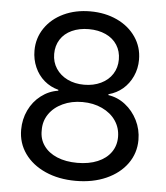

<svg xmlns="http://www.w3.org/2000/svg" viewBox="-52 -764 710 820"><g transform="rotate(5 303.0 -353.5)"><path d="M172.4 -15.6C210.4 1.3 253.9 9.8 302.7 9.8C351.6 9.8 395 1.3 433.1 -15.6C471.2 -32.6 501 -56 522.5 -85.9C543.9 -115.9 554.7 -149.7 554.7 -187.5C554.7 -217.4 548.2 -245.4 535.2 -271.5C522.1 -297.5 504.7 -319 482.9 -335.9C461.1 -352.9 436.8 -363.3 410.2 -367.2V-371.1C432.9 -377 453.1 -387.4 470.7 -402.3C488.3 -417.3 502.1 -435.9 512.2 -458C522.3 -480.1 527.3 -503.9 527.3 -529.3C527.3 -565.1 517.6 -597.3 498 -626C478.5 -654.6 451.7 -676.9 417.5 -692.9C383.3 -708.8 345.1 -716.8 302.7 -716.8C260.4 -716.8 222.3 -708.8 188.5 -692.9C154.6 -676.9 127.9 -654.6 108.4 -626C88.9 -597.3 79.1 -565.1 79.1 -529.3C79.1 -503.9 84 -480.1 93.8 -458C103.5 -435.9 117.2 -417.3 134.8 -402.3C152.3 -387.4 172.5 -377 195.3 -371.1V-367.2C168.6 -363.3 144.2 -352.9 122.1 -335.9C99.9 -319 82.7 -297.5 70.3 -271.5C57.9 -245.4 51.8 -217.4 51.8 -187.5C51.8 -149.7 62.3 -115.9 83.5 -85.9C104.7 -56 134.3 -32.6 172.4 -15.6ZM389.6 -83C364.9 -72.6 335.9 -67.4 302.7 -67.4C269.5 -67.4 240.6 -72.6 215.8 -83C191.1 -93.4 172 -108.1 158.7 -127C145.3 -145.8 139 -167.6 139.6 -192.4C139 -218.4 145.7 -241.7 159.7 -262.2C173.7 -282.7 193.2 -298.8 218.3 -310.5C243.3 -322.3 271.5 -328.1 302.7 -328.1C334 -328.1 362.1 -322.3 387.2 -310.5C412.3 -298.8 431.8 -282.7 445.8 -262.2C459.8 -241.7 466.8 -218.4 466.8 -192.4C466.8 -167.6 460.1 -145.8 446.8 -127C433.4 -108.1 414.4 -93.4 389.6 -83ZM374.5 -417.5C353.4 -407.4 329.4 -402.3 302.7 -402.3C276 -402.3 252.3 -407.4 231.4 -417.5C210.6 -427.6 194.2 -441.7 182.1 -460C170.1 -478.2 164.1 -499 164.1 -522.5C164.1 -545.9 169.8 -566.6 181.2 -584.5C192.5 -602.4 208.8 -616.2 230 -626C251.1 -635.7 275.4 -640.6 302.7 -640.6C330.1 -640.6 354.3 -635.7 375.5 -626C396.6 -616.2 412.9 -602.4 424.3 -584.5C435.7 -566.6 441.4 -545.9 441.4 -522.5C441.4 -499 435.5 -478.2 423.8 -460C412.1 -441.7 395.7 -427.6 374.5 -417.5Z"/></g></svg>

Font: Pretendard Variable
Style: Regular
Weight: 400
Designer: Base glyphs from Inter by Rasmus Andersson; Hangeul glyphs from Noto Sans CJK(Source Han Sans) by Jang Soo-young and Kan
Foundry: Kil Hyung-jin
Version: Version 1.309;Glyphs 3.2 (3225)